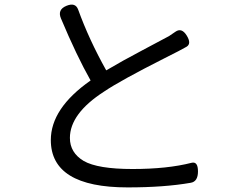

<svg xmlns="http://www.w3.org/2000/svg" viewBox="-20 -787 1040 835"><path d="M245 -707Q229 -745 268.5 -761.5Q308 -778 320 -745Q367 -615 442 -481Q513 -523 598.5 -568Q684 -613 715 -630L743 -649Q770 -668 792 -632.5Q814 -597 791 -583.5Q768 -570 696 -534Q504 -437 433 -389Q284 -293 284 -187Q284 -123 344 -87Q405 -52 556.5 -52Q708 -52 813 -79Q841 -86 841 -41.5Q841 3 809 8Q695 28 535 28Q201 28 201 -178Q201 -316 374 -437Q313 -545 245 -707Z"/></svg>

Font: Raw Maruko Gothic CJK TC
Style: Regular
Weight: 400
Version: Version 1.001